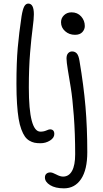

<svg xmlns="http://www.w3.org/2000/svg" viewBox="-20 -824 570 1060"><path d="M203.1 -33.2Q184.6 -33.2 170.4 -36.1Q156.2 -39.1 141.8 -47.6Q127.4 -56.2 117.2 -70.8Q106.9 -85.4 97.7 -110.1Q88.4 -134.8 82.8 -168.9Q77.1 -203.1 74 -251.2Q70.8 -299.3 70.8 -360.8Q70.8 -479.5 77.9 -560.3Q85 -641.1 99.1 -734.9Q105.5 -773.4 114 -788.8Q122.6 -804.2 136.2 -804.2Q167 -804.2 167 -745.1Q167 -719.2 160.2 -668.5Q153.3 -617.7 146.2 -533.2Q139.2 -448.7 139.2 -340.8Q139.2 -97.2 203.1 -97.2Q221.2 -97.2 235.6 -103.5Q250 -109.9 255.9 -109.9Q279.8 -109.9 279.8 -84Q279.8 -63 256.1 -48.1Q232.4 -33.2 203.1 -33.2ZM394 -631.8Q361.8 -631.8 339.4 -651.9Q316.9 -671.9 316.9 -701.2Q316.9 -724.1 333.5 -740Q350.1 -755.9 375 -755.9Q407.7 -755.9 428 -733.2Q448.2 -710.4 448.2 -680.2Q448.2 -661.6 434.6 -646.7Q420.9 -631.8 394 -631.8ZM333 215.8Q285.2 215.8 256.6 198Q228 180.2 228 155.8Q228 142.6 236.1 135.3Q244.1 127.9 257.8 127.9Q269.5 127.9 290.8 139.4Q312 150.9 328.1 150.9Q360.4 150.9 377.7 119.6Q395 88.4 395 27.8Q395 -85.4 387.5 -184.8Q379.9 -284.2 371.1 -337.9Q362.3 -391.6 354.7 -437Q347.2 -482.4 347.2 -501Q347.2 -520.5 356.2 -530.3Q365.2 -540 377.9 -540Q393.6 -540 403.8 -529.1Q414.1 -518.1 418.9 -487.8Q441.9 -351.6 451.9 -235.6Q461.9 -119.6 461.9 16.1Q461.9 113.3 427.5 164.6Q393.1 215.8 333 215.8Z"/></svg>

Font: Shantell Sans Bouncy
Style: Regular
Weight: 300
Designer: Stephen Nixon, Anya Danilova, Shantell Martin
Foundry: Arrow Type
Version: Version 1.006;[9816181b4]